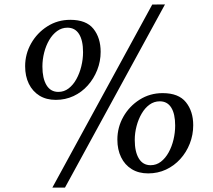

<svg xmlns="http://www.w3.org/2000/svg" viewBox="-20 -813 960 867"><path d="M232 -362Q189 -362 158 -381.2Q127 -400.5 110.2 -434.8Q93.5 -469 93.5 -514Q93.5 -569 120.5 -616.8Q147.5 -664.5 193.8 -694Q240 -723.5 297.5 -723.5Q369.5 -723.5 402 -682.8Q434.5 -642 434.5 -579Q434.5 -536 419 -496.8Q403.5 -457.5 376.2 -427Q349 -396.5 312 -379.2Q275 -362 232 -362ZM243.5 -398Q269.5 -398 290 -413.8Q310.5 -429.5 325 -455.8Q339.5 -482 347.2 -513.8Q355 -545.5 355 -577.5Q355 -630.5 337 -659.2Q319 -688 284.5 -688Q259 -688 238 -672.8Q217 -657.5 202.2 -632.2Q187.5 -607 179.5 -575.8Q171.5 -544.5 171.5 -512.5Q171.5 -459 190 -428.5Q208.5 -398 243.5 -398ZM667.5 -792.5 725 -793 273.5 34H216.5ZM649 -30Q606 -30 574.8 -49.2Q543.5 -68.5 526.8 -103Q510 -137.5 510 -182.5Q510 -238 537 -285.8Q564 -333.5 610.5 -363Q657 -392.5 714.5 -392.5Q786.5 -392.5 819.5 -351.5Q852.5 -310.5 852.5 -247.5Q852.5 -204 837 -164.5Q821.5 -125 794 -94.8Q766.5 -64.5 729.5 -47.2Q692.5 -30 649 -30ZM660 -67Q686 -67 706.5 -82.8Q727 -98.5 741.5 -124.8Q756 -151 763.5 -182.8Q771 -214.5 771 -246Q771 -299 753.2 -327.2Q735.5 -355.5 701.5 -355.5Q676 -355.5 655.2 -340.5Q634.5 -325.5 619.8 -300.2Q605 -275 596.8 -244Q588.5 -213 588.5 -181Q588.5 -127.5 607 -97.2Q625.5 -67 660 -67Z"/></svg>

Font: Merriweather 60pt
Style: Italic
Weight: 400
Italic angle: -7.8°
Version: Version 2.101